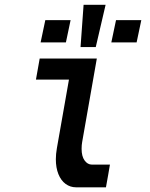

<svg xmlns="http://www.w3.org/2000/svg" viewBox="-20 -800 640 820"><path d="M218.5 -120Q218.5 -142 223 -167.5L274.5 -460H133.5L149.5 -550H393.5L331 -194Q328.5 -181 328.5 -164.5Q328.5 -132.5 341.2 -114.8Q354 -97 372.5 -97H449.5L442 -53Q432.5 -0.5 432.5 0H305Q280 0 260.2 -14.5Q240.5 -29 229.5 -56.2Q218.5 -83.5 218.5 -120ZM475.5 -714H583.5L563.5 -619H455.5ZM173.5 -714H281.5L261.5 -619H153.5ZM431 -779.5 389 -599H324L337 -779.5Z"/></svg>

Font: JuliaMono BoldItalic
Style: Regular
Weight: 700
Italic angle: -9°
Monospace: yes
Designer: cormullion
Foundry: corm
Version: Version 0.049; ttfautohint (v1.8.4)